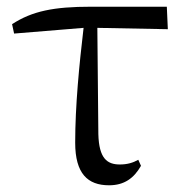

<svg xmlns="http://www.w3.org/2000/svg" viewBox="-20 -537 544 572"><path d="M305 15C350 15 379 -6 400 -43L392 -61C376 -52 359 -47 337 -47C299 -47 275 -65 273 -137L270 -454L480 -450L477 -517H251C140 -517 76 -504 16 -465L22 -437L229 -454C216 -344 204 -221 204 -112C204 -20 241 15 305 15Z"/></svg>

Font: Source Han Serif CN
Style: Regular
Weight: 400
Designer: Ryoko NISHIZUKA 西塚涼子 (kana & ideographs); Frank Grießhammer (Latin, Greek & Cyrillic); Wenlong ZHANG 张文龙 (bopomofo); San
Foundry: Adobe
Version: Version 2.003;hotconv 1.1.1;makeotfexe 2.6.0